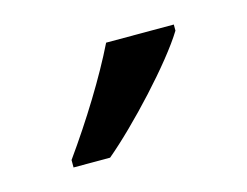

<svg xmlns="http://www.w3.org/2000/svg" viewBox="-41 -823 352 274"><g transform="rotate(-15 135.5 -686.0)"><path d="M231 -757V-766H131C109 -721 75 -666 40 -617V-606H94C137 -642 206 -716 231 -757Z"/></g></svg>

Font: Noto Sans Gujarati Condensed
Style: Regular
Weight: 400
Width: 3
Designer: Jelle Bosma - Monotype Design Team, Universal Thirst
Foundry: Monotype Imaging Inc.
Version: Version 2.106